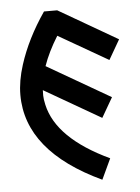

<svg xmlns="http://www.w3.org/2000/svg" viewBox="-54 -783 614 843"><g transform="rotate(-5 253.5 -362.0)"><path d="M362.8 17.1Q36.6 -135.7 36.6 -384.8Q36.6 -446.3 59.1 -516.6Q94.7 -628.4 171.9 -741.2H230L489.7 -590.8L439.5 -503.9L220.7 -629.9Q178.7 -562 157.7 -501.5L436.5 -340.3L386.2 -253.4L136.7 -397.5Q136.2 -389.6 136.2 -374Q136.2 -358.9 142.1 -332.5Q175.8 -181.6 405.3 -73.7Z"/></g></svg>

Font: Kultigin
Style: Regular
Weight: 400
Designer: facebook.com/biligbitig
Foundry: facebook.com/biligbitig
Version: Version 1.0